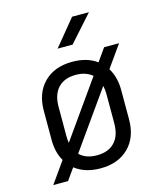

<svg xmlns="http://www.w3.org/2000/svg" viewBox="-120 -873 839 992"><g transform="rotate(-15 300.0 -377.5)"><path d="M325 -645H245L360 -785H450ZM559 -590 476 -473Q507 -423 507 -353V-197Q507 -101 451 -45.5Q395 10 300 10Q218 10 164 -32L120 30H41L121 -83Q93 -131 93 -197V-353Q93 -449 149 -504.5Q205 -560 300 -560Q379 -560 431 -522L479 -590ZM172 -197Q172 -177 175 -160L388 -461Q354 -490 300 -490Q239 -490 205.5 -454.5Q172 -419 172 -353ZM428 -353Q428 -376 423 -398L207 -93Q240 -60 300 -60Q361 -60 394.5 -95.5Q428 -131 428 -197Z"/></g></svg>

Font: JetBrains Mono Semi Light
Style: Regular
Weight: 350
Monospace: yes
Designer: Philipp Nurullin, Konstantin Bulenkov
Foundry: JetBrains
Version: 2.002